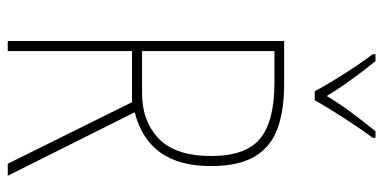

<svg xmlns="http://www.w3.org/2000/svg" viewBox="-267 -723 990 496"><g transform="rotate(90 228.0 -475.0)"><path d="M197 -714Q265 -714 312 -697Q359 -680 384 -638.5Q409 -597 409 -525Q409 -442 373.5 -393.5Q338 -345 270 -328L434 0H403L244 -321H112V0H86V-714ZM193 -689H112V-347H221Q293 -347 338 -390Q383 -433 383 -526Q383 -615 338 -652Q293 -689 193 -689ZM216 -793Q203 -817 185.5 -845.5Q168 -874 150.5 -900Q133 -926 120 -943V-950H138Q159 -924 184 -890Q209 -856 228 -824Q247 -856 270 -887Q293 -918 319 -950H336V-943Q313 -912 285.5 -869.5Q258 -827 239 -793Z"/></g></svg>

Font: Noto Sans Devanagari UI Condensed Thin
Style: Regular
Weight: 100
Width: 3
Designer: Jelle Bosma - Monotype Design Team
Foundry: Monotype Imaging Inc.
Version: Version 2.004; ttfautohint (v1.8.4.7-5d5b)